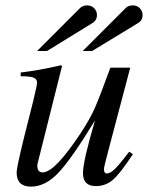

<svg xmlns="http://www.w3.org/2000/svg" viewBox="-20 -684 551 715"><path d="M288 -494 448 -654Q458 -664 475 -664Q490 -664 500.5 -653.5Q511 -643 511 -628Q511 -608 494 -598L323 -494ZM118 -494 278 -654Q288 -664 305 -664Q320 -664 330.5 -653.5Q341 -643 341 -628Q341 -608 324 -598L155 -494ZM461 -119 475 -110Q427 -37 400 -14Q373 9 337 9Q289 9 289 -39Q289 -84 334 -236Q245 -90 196.5 -39.5Q148 11 95 11Q42 11 42 -42Q42 -60 69 -170L104 -309Q118 -367 118 -376Q118 -388 107 -394Q96 -400 57 -400V-414Q126 -422 207 -441L211 -438L122 -83Q119 -74 119 -67Q119 -42 139 -42Q184 -42 281 -189Q314 -239 332.5 -280.5Q351 -322 391 -432H465L386 -133Q367 -61 367 -55Q367 -38 378 -38Q390 -38 407 -54Q424 -70 461 -119Z"/></svg>

Font: STIX MathJax Latin
Style: Italic
Weight: 400
Italic angle: -16.33°
Designer: MicroPress Inc., with final additions and corrections provided by Coen Hoffman, Elsevier (retired)
Version: Version 1.1.1